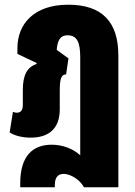

<svg xmlns="http://www.w3.org/2000/svg" viewBox="-20 -582 575 816"><path d="M66 214H213V205C213 176 223 157 251 157C275 157 317 177 337 214H483V-346C483 -489 414 -562 270 -562C123 -562 54 -479 54 -377V-353L136 -314L135 -310C94 -296 77 -261 77 -199V-137C77 -114 69 -103 51 -103C46 -103 41 -104 35 -107L21 -19C40 -7 71 3 110 3C183 3 234 -31 234 -118V-192C234 -243 238 -265 261 -266L271 -334L221 -370C224 -404 232 -432 267 -432C309 -432 321 -400 321 -337V78C292 51 247 33 200 33C118 33 66 82 66 197Z"/></svg>

Font: Noto Sans Thai ExtCond Blk
Style: Regular
Weight: 900
Width: 2
Designer: Monotype Design Team
Foundry: Monotype Imaging Inc.
Version: Version 2.002